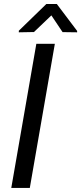

<svg xmlns="http://www.w3.org/2000/svg" viewBox="-20 -927 400 947"><path d="M35.6 0ZM127 0H35.6L159.2 -710.9H250.5ZM360.4 -774.4V-767.6L288.6 -768.6L233.4 -851.1L147.5 -769L72.8 -767.6V-775.4L208.5 -907.2H260.3Z"/></svg>

Font: Roboto
Style: Italic
Weight: 400
Italic angle: -12°
Designer: Google
Version: Version 2.134; 2016; ttfautohint (v1.6)